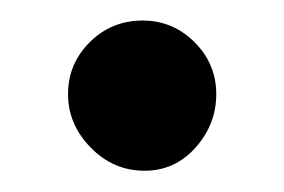

<svg xmlns="http://www.w3.org/2000/svg" viewBox="-20 -350 275 186"><path d="M118.2 -330.1Q147.5 -330.1 168.5 -309.1Q189.5 -288.1 189.5 -258.8Q189.5 -229.5 169.4 -207Q149.4 -184.6 120.1 -184.6Q89.8 -184.6 67.9 -207Q45.9 -229.5 45.9 -258.8Q45.9 -288.1 66.9 -309.1Q87.9 -330.1 118.2 -330.1Z"/></svg>

Font: Crimson
Style: Bold
Weight: 700
Version: Version 0.8 ; ttfautohint (v1.00) -l 8 -r 50 -G 200 -x 14 -D